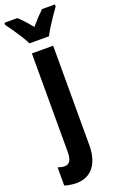

<svg xmlns="http://www.w3.org/2000/svg" viewBox="-219 -814 685 1102"><g transform="rotate(-20 123.0 -263.0)"><path d="M42 240.2Q26.4 240.2 4.9 236.8Q-16.6 233.4 -27.8 229V117.2Q-17.6 121.6 -7.1 123.8Q3.4 126 13.2 126Q35.6 126 46.4 108.6Q57.1 91.3 57.1 56.2V-546.9H187V59.1Q187 116.2 170.4 156.7Q153.8 197.3 121.6 218.8Q89.4 240.2 42 240.2ZM64 -606Q54.7 -625.5 37.8 -652.6Q21 -679.7 2.4 -706.8Q-16.1 -733.9 -30.8 -752.9V-766.1H48.3Q64.9 -751 84 -730.2Q103 -709.5 123 -685.1Q146 -712.4 163.3 -730.7Q180.7 -749 199.2 -766.1H277.3V-752.9Q263.2 -733.9 245.1 -707.5Q227.1 -681.2 210.4 -654.1Q193.8 -627 183.1 -606Z"/></g></svg>

Font: Open Sans Condensed
Style: Regular
Weight: 400
Width: 3
Designer: Monotype Design Team
Foundry: Monotype Imaging Inc.
Version: Version 3.000